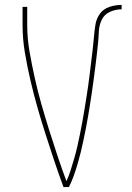

<svg xmlns="http://www.w3.org/2000/svg" viewBox="-20 -763 540 783"><path d="M239 0Q219 -54 201 -108Q183 -162 165.5 -216.5Q148 -271 132.5 -325.5Q117 -380 104 -436Q91 -492 81.5 -548Q72 -604 72 -662V-735H91V-662Q91 -606 100.5 -552Q110 -498 122 -444Q134 -390 149 -337.5Q164 -285 180.5 -232.5Q197 -180 214.5 -127.5Q232 -75 251 -24Q261 -46 268.5 -70Q276 -94 283 -118Q290 -142 295.5 -166.5Q301 -191 306 -215.5Q311 -240 315.5 -264.5Q320 -289 324 -313.5Q328 -338 332 -363Q336 -388 339.5 -412.5Q343 -437 346 -462Q349 -487 352 -512Q355 -537 358 -561.5Q361 -586 363 -611Q365 -636 369 -661.5Q373 -687 387.5 -707Q402 -727 426.5 -735Q451 -743 476 -743V-725Q451 -725 428 -714.5Q405 -704 394.5 -681.5Q384 -659 383 -633.5Q382 -608 379.5 -583.5Q377 -559 374 -534Q371 -509 368 -484.5Q365 -460 361.5 -435Q358 -410 354.5 -385.5Q351 -361 347 -336.5Q343 -312 339 -287.5Q335 -263 330 -238.5Q325 -214 320 -189.5Q315 -165 309 -141Q303 -117 296 -93Q289 -69 280.5 -45.5Q272 -22 261 0Z"/></svg>

Font: Iosevka Term Curly Thin
Style: Regular
Weight: 100
Designer: Belleve Invis
Foundry: Belleve Invis
Version: Version 32.3.0